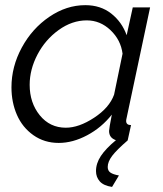

<svg xmlns="http://www.w3.org/2000/svg" viewBox="-20 -550 638 752"><path d="M474.1 -76.2Q474.1 -60.1 493.2 -60.1L480 0Q437 37.1 419.4 60.3Q401.9 83.5 401.9 104Q401.9 118.7 412.6 126Q423.3 133.3 445.8 137.2L418.9 182.1Q385.7 177.2 370.8 160.4Q356 143.6 356 120.1Q356 89.8 375 61Q394 32.2 434.1 -1Q407.2 -9.8 407.2 -37.1Q407.2 -45.9 418 -101.1Q377.9 -50.3 321.5 -20.3Q265.1 9.8 210 9.8Q153.8 9.8 110.8 -20.5Q67.9 -50.8 46.4 -99.9Q24.9 -148.9 24.9 -208Q24.9 -289.1 65.4 -363.8Q106 -438.5 173.1 -484.1Q240.2 -529.8 314 -529.8Q374 -529.8 415.8 -496.8Q457.5 -463.9 476.1 -412.1L500 -521H567.9L476.1 -88.9Q474.1 -81.1 474.1 -76.2ZM237.8 -49.8Q289.1 -49.8 348.6 -88.9Q408.2 -127.9 426.8 -179.2L460 -339.8Q453.1 -393.6 412.8 -431.9Q372.6 -470.2 319.8 -470.2Q262.2 -470.2 209.7 -432.4Q157.2 -394.5 126.7 -336.2Q96.2 -277.8 96.2 -217.8Q96.2 -147.5 135.7 -98.6Q175.3 -49.8 237.8 -49.8Z"/></svg>

Font: Rawline
Style: Italic
Weight: 400
Italic angle: -12°
Designer: Matt McInerney, Pablo Impallari, Rodrigo Fuenzalida
Foundry: Matt McInerney, Pablo Impallari, Rodrigo Fuenzalida
Version: Version 4.020;PS 004.020;hotconv 1.0.88;makeotf.lib2.5.64775